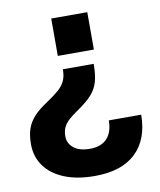

<svg xmlns="http://www.w3.org/2000/svg" viewBox="-83 -586 721 864"><g transform="rotate(-10 278.0 -154.0)"><path d="M257.6 -93.6Q226.4 -72.4 210.8 -57.5Q195.2 -42.6 187.8 -25.9Q180.4 -9.2 180.4 14Q180.4 44.8 205.9 66.2Q231.4 87.6 280.4 87.6Q331.8 87.6 358.7 58.6Q385.6 29.6 385.6 -23.6H533.6Q533 89 468.5 150.5Q404 212 280.4 212Q200.4 212 142.3 188.4Q84.2 164.8 53.1 121.7Q22 78.6 22 21.4Q22 -19.6 32.1 -48.9Q42.2 -78.2 64.9 -103Q87.6 -127.8 128.4 -154.2Q164.2 -178.4 183.4 -195.6Q202.6 -212.8 212.3 -233.8Q222 -254.8 222 -286H362.8Q362.8 -235.6 353.5 -204Q344.2 -172.4 322.4 -147.9Q300.6 -123.4 257.6 -93.6ZM374.8 -349.2H210V-520H374.8Z"/></g></svg>

Font: Aspekta Variable
Style: Regular
Weight: 400
Designer: Ivo Dolenc
Version: Version 2.100